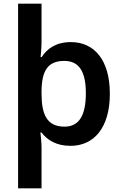

<svg xmlns="http://www.w3.org/2000/svg" viewBox="-20 -780 666 1040"><path d="M575 -272C575 -456 490 -552 364 -552C283 -552 235 -516 206 -471H200C202 -489 205 -525 205 -557V-760H78V240H205V18C205 -3 201 -45 199 -62H205C235 -23 283 10 362 10C488 10 575 -87 575 -272ZM445 -274C445 -158 410 -94 330 -94C235 -94 205 -158 205 -273V-290C207 -397 239 -450 328 -450C410 -450 445 -391 445 -274Z"/></svg>

Font: Noto Sans Lao SemiBold
Style: Regular
Weight: 600
Designer: Monotype Design Team
Foundry: Monotype Imaging Inc.
Version: Version 2.003